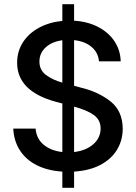

<svg xmlns="http://www.w3.org/2000/svg" viewBox="-20 -816 654 925"><path d="M280.3 10.7Q210 6.3 157.7 -19.8Q105.5 -45.9 76.2 -91.1Q46.9 -136.2 43.9 -196.3H151.4Q155.8 -147 190.7 -118.4Q225.6 -89.8 280.3 -83.5V-317.4L247.1 -326.2Q62.5 -377 62.5 -513.7Q62.5 -568.8 90.6 -612.3Q118.7 -655.8 168 -682.4Q217.3 -709 280.3 -715.3V-795.9H336.9V-716.3Q401.9 -712.4 452.4 -686.3Q502.9 -660.2 531.5 -617.2Q560.1 -574.2 561.5 -520.5H457Q452.6 -564 420.4 -590.6Q388.2 -617.2 336.9 -622.6V-402.8L367.2 -394.5Q452.6 -374.5 511.7 -328.1Q570.8 -281.7 571.3 -195.3Q570.8 -138.7 543.2 -93.8Q515.6 -48.8 462.9 -21.2Q410.2 6.3 336.9 10.7V88.9H280.3ZM280.3 -418V-622.1Q229.5 -615.2 199.7 -587.4Q169.9 -559.6 169.9 -519.5Q169.9 -479 200.9 -455.3Q231.9 -431.6 280.3 -418ZM464.8 -197.3Q464.4 -238.8 431.6 -262.2Q398.9 -285.6 336.9 -302.2V-83.5Q394 -90.3 429.2 -120.8Q464.4 -151.4 464.8 -197.3Z"/></svg>

Font: WEMIX Pretendard Medium
Style: Regular
Weight: 500
Designer: Base glyphs from Inter by Rasmus Andersson; Hangeul glyphs from Noto Sans CJK(Source Han Sans) by Jang Soo-young and Kan
Foundry: Kil Hyung-jin
Version: Version 1.000